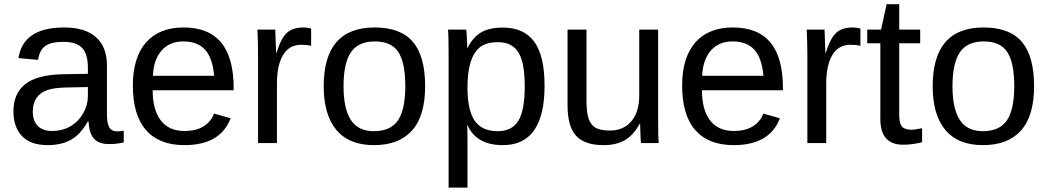

<svg xmlns="http://www.w3.org/2000/svg" viewBox="-20 -666 4877 894"><path d="M202.1 9.8C244.8 9.8 281 1.4 310.8 -15.4C340.6 -32.1 366.7 -60.7 389.2 -101.1H392.1C394 -64.6 402.4 -37.8 417.2 -20.8C432 -3.7 455.7 4.9 488.3 4.9C511.4 4.9 534 2.3 556.2 -2.9V-57.6C545.4 -55.3 535.8 -54.2 527.3 -54.2C508.1 -54.2 495.1 -60.8 488.3 -74C481.4 -87.2 478 -106.8 478 -132.8V-360.4C478 -418 461.3 -462 427.7 -492.4C394.2 -522.9 344.2 -538.1 277.8 -538.1C151.5 -538.1 80.9 -490.6 65.9 -395.5L157.7 -387.2C161.3 -416.5 172 -437.8 189.9 -451.2C207.8 -464.5 236.5 -471.2 275.9 -471.2C314.9 -471.2 343.6 -461.9 361.8 -443.4C380 -424.8 389.2 -394 389.2 -351.1V-322.3L270.5 -320.3C190.4 -318.4 132.4 -302.7 96.4 -273.4C60.5 -244.1 42.5 -202.1 42.5 -147.5C42.5 -98.6 55.8 -60.2 82.5 -32.2C109.2 -4.2 149.1 9.8 202.1 9.8ZM222.2 -56.2C193.5 -56.2 171.5 -64 156 -79.6C140.5 -95.2 132.8 -117.4 132.8 -146C132.8 -172.4 138.5 -193.7 149.9 -210C161.3 -226.2 177.7 -238.3 199 -246.1C220.3 -253.9 251.6 -258.1 293 -258.8L389.2 -260.7V-217.3C389.2 -190.3 381.9 -164 367.4 -138.4C352.9 -112.9 333.2 -92.8 308.1 -78.1C283 -63.5 254.4 -56.2 222.2 -56.2Z M690.9 -245.6H1067.9V-257.3C1067.9 -444.5 990.2 -538.1 835 -538.1C759.1 -538.1 700.8 -514.8 659.9 -468.3C619.1 -421.7 598.6 -354.8 598.6 -267.6C598.6 -175.8 619.1 -106.6 659.9 -60.1C700.8 -13.5 760.3 9.8 838.4 9.8C950.4 9.8 1022.1 -31.9 1053.7 -115.2L976.6 -137.2C968.4 -113.8 952.9 -94.4 929.9 -79.1C907 -63.8 876.5 -56.2 838.4 -56.2C790.2 -56.2 753.6 -72.6 728.5 -105.5C703.5 -138.3 690.9 -185.1 690.9 -245.6ZM977.1 -313H691.9C693.8 -362.8 707.3 -401.9 732.2 -430.4C757.1 -458.9 790.9 -473.1 833.5 -473.1C877.4 -473.1 911.1 -460.4 934.6 -434.8C958 -409.3 972.2 -368.7 977.1 -313Z M1181.6 0H1269.5V-275.4C1269.5 -334 1279.1 -379 1298.3 -410.4C1317.5 -441.8 1345.4 -457.5 1381.8 -457.5C1401.4 -457.5 1417 -455.9 1428.7 -452.6V-533.2C1416.7 -536.5 1404.8 -538.1 1393.1 -538.1C1359.9 -538.1 1334.1 -529.8 1315.9 -513.2C1297.7 -496.6 1281.6 -465.7 1267.6 -420.4H1265.6C1265.6 -432.5 1264.3 -468.4 1261.7 -528.3H1178.7C1180.7 -483.4 1181.6 -442.4 1181.6 -405.3Z M1959.5 -264.6C1959.5 -358.1 1940.4 -427 1902.3 -471.4C1864.3 -515.9 1804.9 -538.1 1724.1 -538.1C1566.2 -538.1 1487.3 -446.9 1487.3 -264.6C1487.3 -175.8 1507 -107.8 1546.4 -60.8C1585.8 -13.8 1644 9.8 1721.2 9.8C1798.7 9.8 1857.7 -12.9 1898.4 -58.1C1939.1 -103.4 1959.5 -172.2 1959.5 -264.6ZM1867.2 -264.6C1867.2 -192.7 1855.9 -139.8 1833.3 -106C1810.6 -72.1 1772.9 -55.2 1720.2 -55.2C1671.7 -55.2 1636.1 -72.7 1613.5 -107.7C1590.9 -142.7 1579.6 -195 1579.6 -264.6C1579.6 -336.3 1591.1 -388.9 1614 -422.6C1637 -456.3 1674.2 -473.1 1725.6 -473.1C1776.7 -473.1 1813.1 -456.6 1834.7 -423.6C1856.4 -390.5 1867.2 -337.6 1867.2 -264.6Z M2515.6 -266.6C2515.6 -360 2499.5 -428.5 2467.3 -472.2C2435.1 -515.8 2386.4 -537.6 2321.3 -537.6C2279.3 -537.6 2245.4 -530 2219.7 -514.9C2194 -499.8 2173.3 -475.9 2157.7 -443.4H2155.8C2155.8 -449.5 2155.4 -460.9 2154.5 -477.5C2153.7 -494.1 2153 -506.4 2152.3 -514.4C2151.7 -522.4 2151.2 -527 2150.9 -528.3H2065.9C2067.9 -510.7 2068.8 -474.8 2068.8 -420.4V207.5H2156.7V1C2156.7 -51.8 2156.1 -79.4 2154.8 -82H2157.2C2185.2 -20.8 2239.9 9.8 2321.3 9.8C2450.8 9.8 2515.6 -82.4 2515.6 -266.6ZM2423.3 -264.6C2423.3 -189.1 2413.3 -135.3 2393.3 -103.3C2373.3 -71.2 2341.5 -55.2 2297.9 -55.2C2248 -55.2 2212.1 -71.6 2189.9 -104.5C2167.8 -137.4 2156.7 -188.5 2156.7 -257.8C2156.7 -307.6 2161.9 -348.1 2172.1 -379.2C2182.4 -410.2 2197.3 -433.1 2217 -447.8C2236.7 -462.4 2264 -469.7 2298.8 -469.7C2342.1 -469.7 2373.7 -453.9 2393.6 -422.4C2413.4 -390.8 2423.3 -338.2 2423.3 -264.6Z M2710.9 -528.3H2622.6V-176.3C2622.6 -109.9 2636 -62.3 2662.8 -33.4C2689.7 -4.6 2732.1 9.8 2790 9.8C2829.4 9.8 2862.4 2.2 2888.9 -12.9C2915.4 -28.1 2938.8 -53.9 2959 -90.3H2960.4C2961.1 -64.6 2961.7 -47.1 2962.2 -37.8C2962.6 -28.6 2963.1 -20.3 2963.4 -13.2C2963.7 -6 2964 -1.6 2964.4 0H3047.4C3045.4 -13.7 3044.4 -51.3 3044.4 -112.8V-528.3H2956.5V-222.2C2956.5 -170.7 2944.3 -130.5 2919.9 -101.6C2895.5 -72.6 2862.1 -58.1 2819.8 -58.1C2790.9 -58.1 2768.9 -62.3 2753.9 -70.8C2738.9 -79.3 2728 -93.1 2721.2 -112.3C2714.4 -131.5 2710.9 -158.5 2710.9 -193.4Z M3248.5 -245.6H3625.5V-257.3C3625.5 -444.5 3547.9 -538.1 3392.6 -538.1C3316.7 -538.1 3258.4 -514.8 3217.5 -468.3C3176.7 -421.7 3156.2 -354.8 3156.2 -267.6C3156.3 -175.8 3176.7 -106.6 3217.5 -60.1C3258.4 -13.5 3317.9 9.8 3396 9.8C3508 9.8 3579.8 -31.9 3611.3 -115.2L3534.2 -137.2C3526 -113.8 3510.5 -94.4 3487.5 -79.1C3464.6 -63.8 3434.1 -56.2 3396 -56.2C3347.8 -56.2 3311.2 -72.6 3286.1 -105.5C3261.1 -138.3 3248.5 -185.1 3248.5 -245.6ZM3534.7 -313H3249.5C3251.5 -362.8 3264.9 -401.9 3289.8 -430.4C3314.7 -458.9 3348.5 -473.1 3391.1 -473.1C3435.1 -473.1 3468.8 -460.4 3492.2 -434.8C3515.6 -409.3 3529.8 -368.7 3534.7 -313Z M3739.3 0H3827.1V-275.4C3827.1 -334 3836.8 -379 3856 -410.4C3875.2 -441.8 3903 -457.5 3939.5 -457.5C3959 -457.5 3974.6 -455.9 3986.3 -452.6V-533.2C3974.3 -536.5 3962.4 -538.1 3950.7 -538.1C3917.5 -538.1 3891.8 -529.8 3873.5 -513.2C3855.3 -496.6 3839.2 -465.7 3825.2 -420.4H3823.2C3823.2 -432.5 3821.9 -468.4 3819.3 -528.3H3736.3C3738.3 -483.4 3739.3 -442.4 3739.3 -405.3Z M4273.4 -3.9V-68.8C4251.3 -64.3 4234.4 -62 4222.7 -62C4202.1 -62 4187.7 -67.1 4179.4 -77.4C4171.1 -87.6 4167 -105.5 4167 -130.9V-464.4H4264.6V-528.3H4167V-646.5H4108.4L4082.5 -528.3H4018.1V-464.4H4079.1V-111.8C4079.1 -32.1 4114.3 7.8 4184.6 7.8C4214.8 7.8 4244.5 3.9 4273.4 -3.9Z M4794.9 -264.6C4794.9 -358.1 4775.9 -427 4737.8 -471.4C4699.7 -515.9 4640.3 -538.1 4559.6 -538.1C4401.7 -538.1 4322.8 -446.9 4322.8 -264.6C4322.8 -175.8 4342.4 -107.8 4381.8 -60.8C4421.2 -13.8 4479.5 9.8 4556.6 9.8C4634.1 9.8 4693.2 -12.9 4733.9 -58.1C4774.6 -103.4 4794.9 -172.2 4794.9 -264.6ZM4702.6 -264.6C4702.6 -192.7 4691.3 -139.8 4668.7 -106C4646.1 -72.1 4608.4 -55.2 4555.7 -55.2C4507.2 -55.2 4471.6 -72.7 4449 -107.7C4426.4 -142.7 4415 -195 4415 -264.6C4415 -336.3 4426.5 -388.9 4449.5 -422.6C4472.4 -456.3 4509.6 -473.1 4561 -473.1C4612.1 -473.1 4648.5 -456.6 4670.2 -423.6C4691.8 -390.5 4702.6 -337.6 4702.6 -264.6Z"/></svg>

Font: Arimo
Style: Regular
Weight: 400
Designer: Steve Matteson
Foundry: Monotype Imaging Inc.
Version: Version 1.32